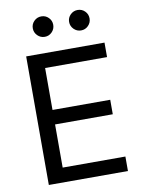

<svg xmlns="http://www.w3.org/2000/svg" viewBox="-100 -1001 800 1070"><g transform="rotate(-10 300.5 -466.5)"><path d="M87.9 0V-727.5H531.2V-645.5H180.7V-408.2H507.3V-326.2H180.7V-82H535.6V0ZM209.5 -816.9Q185.5 -816.9 168.5 -834Q151.4 -851.1 151.4 -875Q151.4 -898.9 168.5 -915.8Q185.5 -932.6 209.5 -932.6Q233.4 -932.6 250.2 -915.8Q267.1 -898.9 267.1 -875Q267.1 -851.1 250.2 -834Q233.4 -816.9 209.5 -816.9ZM415 -816.9Q391.1 -816.9 374 -834Q356.9 -851.1 356.9 -875Q356.9 -898.9 374 -915.8Q391.1 -932.6 415 -932.6Q439 -932.6 455.8 -915.8Q472.7 -898.9 472.7 -875Q472.7 -851.1 455.8 -834Q439 -816.9 415 -816.9Z"/></g></svg>

Font: Inter
Style: Regular
Weight: 400
Designer: Rasmus Andersson
Foundry: rsms
Version: Version 4.001;git-9221beed3